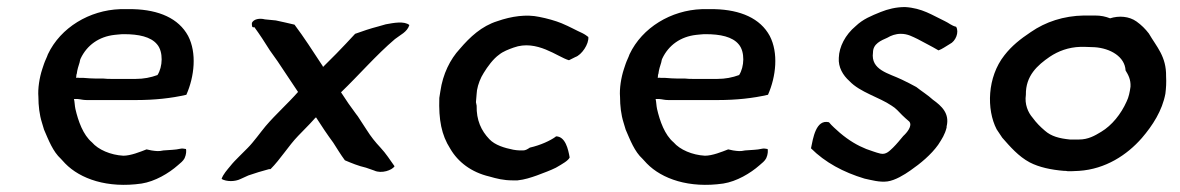

<svg xmlns="http://www.w3.org/2000/svg" viewBox="-20 -515 3350 545"><path d="M89 -240C89 -215 92 -189 99 -167C101 -160 103 -154 105 -147C118 -117 130 -85 153 -64C157 -60 161 -55 165 -51C208 -7 285 20 382 6C420 0 459 -23 485 -46C492 -52 500 -58 504 -66C509 -77 509 -87 508 -92C502 -93 497 -94 493 -93C475 -89 465 -90 444 -88C430 -85 424 -86 410 -88L396 -91C378 -84 351 -73 330 -73C294 -75 259 -90 241 -111C216 -132 202 -171 194 -206C192 -215 192 -226 190 -234H200C211 -233 215 -231 226 -231H367C418 -231 466 -236 509 -246C532 -298 539 -365 514 -413C487 -463 431 -487 358 -489H321C234 -486 152 -437 116 -361C113 -352 108 -343 105 -334C103 -329 102 -324 100 -319C92 -295 87 -263 89 -240ZM196 -294C197 -298 196 -302 198 -306C199 -316 203 -329 206 -338C207 -342 207 -345 209 -349C227 -387 261 -411 305 -416C311 -417 319 -417 327 -418H332C373 -418 408 -411 426 -389C444 -368 442 -325 427 -302C408 -295 388 -291 365 -291H297C289 -291 282 -291 274 -292H254C240 -292 230 -293 216 -294H204C202 -295 199 -294 196 -294Z M609 -7C623 1 647 1 663 -7L685 -17C702 -23 725 -30 744 -35H748C776 -63 799 -101 826 -129C841 -145 856 -159 871 -176C872 -178 875 -180 877 -182C893 -157 909 -133 926 -110C937 -93 947 -76 959 -60C978 -52 997 -44 1019 -39C1028 -36 1034 -34 1042 -31C1063 -21 1093 -32 1100 -43C1087 -61 1076 -79 1060 -96C1045 -112 1033 -127 1021 -146L1006 -169C1001 -176 997 -184 991 -191C976 -211 962 -231 948 -253C999 -302 1048 -359 1101 -404C1116 -416 1136 -424 1142 -444C1127 -456 1097 -450 1075 -446L1054 -440C1031 -434 1010 -427 988 -419C970 -400 954 -382 935 -363L897 -325C896 -327 895 -330 893 -332C868 -370 843 -409 816 -445C800 -449 781 -453 763 -457L732 -460C717 -464 700 -461 695 -450C695 -444 694 -435 702 -438C718 -416 731 -396 746 -372L768 -341C787 -313 807 -282 826 -254C796 -220 763 -191 734 -157C719 -139 700 -112 683 -95L659 -71C650 -62 641 -53 634 -44C625 -33 613 -20 609 -7Z M1227 -237C1225 -175 1233 -132 1258 -93C1280 -55 1318 -26 1369 -14C1390 -8 1409 -3 1435 -3H1449C1469 -5 1487 -11 1504 -17C1525 -25 1542 -31 1558 -39C1577 -50 1593 -59 1597 -68C1593 -91 1585 -128 1558 -128C1558 -127 1557 -127 1556 -126C1542 -116 1515 -103 1484 -96C1478 -92 1472 -88 1465 -88H1456C1450 -88 1443 -89 1437 -90C1412 -95 1385 -103 1369 -120C1346 -144 1332 -174 1333 -215L1331 -225C1332 -232 1332 -242 1333 -249L1334 -259C1337 -276 1344 -294 1353 -308C1364 -326 1380 -348 1397 -360C1408 -369 1424 -375 1438 -380C1504 -404 1563 -353 1595 -344L1613 -353C1631 -359 1652 -390 1650 -410C1646 -413 1641 -417 1633 -421C1617 -428 1598 -439 1574 -449C1557 -456 1532 -463 1511 -467C1474 -475 1432 -469 1392 -455C1347 -441 1314 -410 1285 -376C1258 -347 1237 -305 1230 -256Z M1740 -240C1740 -215 1743 -189 1750 -167C1752 -160 1754 -154 1756 -147C1769 -117 1781 -85 1804 -64C1808 -60 1812 -55 1816 -51C1859 -7 1936 20 2033 6C2071 0 2110 -23 2136 -46C2143 -52 2151 -58 2155 -66C2160 -77 2160 -87 2159 -92C2153 -93 2148 -94 2144 -93C2126 -89 2116 -90 2095 -88C2081 -85 2075 -86 2061 -88L2047 -91C2029 -84 2002 -73 1981 -73C1945 -75 1910 -90 1892 -111C1867 -132 1853 -171 1845 -206C1843 -215 1843 -226 1841 -234H1851C1862 -233 1866 -231 1877 -231H2018C2069 -231 2117 -236 2160 -246C2183 -298 2190 -365 2165 -413C2138 -463 2082 -487 2009 -489H1972C1885 -486 1803 -437 1767 -361C1764 -352 1759 -343 1756 -334C1754 -329 1753 -324 1751 -319C1743 -295 1738 -263 1740 -240ZM1847 -294C1848 -298 1847 -302 1849 -306C1850 -316 1854 -329 1857 -338C1858 -342 1858 -345 1860 -349C1878 -387 1912 -411 1956 -416C1962 -417 1970 -417 1978 -418H1983C2024 -418 2059 -411 2077 -389C2095 -368 2093 -325 2078 -302C2059 -295 2039 -291 2016 -291H1948C1940 -291 1933 -291 1925 -292H1905C1891 -292 1881 -293 1867 -294H1855C1853 -295 1850 -294 1847 -294Z M2282 -94C2322 -54 2374 -26 2434 -8C2453 -4 2477 3 2499 0C2521 -3 2547 -19 2564 -31C2593 -51 2623 -76 2643 -104C2654 -121 2662 -133 2667 -153V-156C2676 -193 2653 -214 2628 -232C2614 -245 2596 -256 2581 -268C2567 -276 2554 -282 2540 -289C2503 -307 2451 -316 2458 -366C2458 -391 2481 -400 2499 -408C2509 -414 2522 -419 2537 -419C2557 -419 2570 -411 2585 -404C2603 -394 2622 -385 2644 -372C2655 -376 2664 -383 2676 -390C2693 -398 2703 -424 2694 -439C2681 -442 2673 -450 2662 -455C2626 -472 2598 -492 2549 -495C2523 -495 2500 -489 2480 -481C2453 -470 2430 -461 2409 -441C2379 -416 2362 -382 2361 -351C2359 -324 2373 -301 2391 -285C2421 -253 2476 -239 2511 -215C2523 -208 2532 -197 2541 -188C2548 -181 2553 -177 2561 -170C2571 -158 2554 -138 2544 -129C2534 -117 2526 -107 2515 -96C2506 -88 2496 -75 2479 -79C2466 -82 2451 -88 2439 -92C2414 -102 2390 -116 2364 -138C2353 -148 2342 -157 2333 -168C2296 -177 2288 -123 2282 -94Z M2831 -358C2782 -296 2780 -204 2809 -148C2814 -140 2820 -132 2825 -124C2847 -99 2871 -71 2903 -54C2930 -40 2964 -33 3000 -30C3004 -30 3007 -30 3011 -29H3021C3029 -29 3036 -30 3043 -30C3118 -35 3179 -75 3221 -123C3252 -159 3279 -201 3288 -249C3290 -265 3291 -281 3290 -298C3291 -355 3263 -382 3241 -420C3231 -433 3220 -444 3206 -454C3185 -469 3156 -471 3131 -463C3118 -468 3106 -471 3087 -471H3057C2999 -470 2948 -453 2906 -424C2876 -404 2852 -385 2831 -358ZM2892 -246C2891 -300 2925 -330 2960 -354C2984 -370 3013 -381 3047 -382H3058C3068 -382 3077 -381 3087 -381C3132 -378 3173 -354 3175 -315C3183 -302 3190 -289 3189 -269C3187 -254 3184 -239 3178 -227C3162 -191 3136 -159 3106 -141C3088 -130 3069 -119 3043 -119H3017C2987 -122 2964 -128 2946 -144C2932 -156 2922 -166 2911 -181C2898 -196 2888 -219 2892 -246Z"/></svg>

Font: Hussar Pisanka
Style: Kur
Weight: 400
Designer: Robert Jablonski
Foundry: Cannot Into Space Fonts
Version: Version 1.070